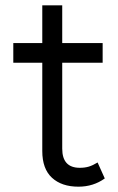

<svg xmlns="http://www.w3.org/2000/svg" viewBox="-20 -691 444 722"><path d="M139 -123V-455H30V-529H139V-671H214V-529H366V-455H214V-132Q214 -60 280 -60Q299 -60 314 -64.5Q329 -69 347 -80L374 -20Q331 11 275 11Q212 11 175.5 -22.5Q139 -56 139 -123Z"/></svg>

Font: Lexend HM
Style: Regular
Weight: 400
Designer: Bonnie Shaver-Troup, Thomas Jockin, Octavio Pardo
Foundry: Lexend
Version: Version 1.091